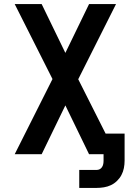

<svg xmlns="http://www.w3.org/2000/svg" viewBox="-20 -755 640 940"><path d="M368 165V77H453Q461 77 468 73.5Q475 70 479.5 63Q484 56 485.5 48Q487 40 487 32V0H416L300 -239L184 0H52L237 -368L52 -735H184L300 -496L416 -735H548L363 -367L497 -101H590V32Q590 50 586.5 68Q583 86 574.5 102Q566 118 552.5 131Q539 144 523 151.5Q507 159 489 162Q471 165 453 165Z"/></svg>

Font: Iosevka Custom Extended
Style: Bold
Weight: 700
Width: 7
Monospace: yes
Designer: Belleve Invis
Foundry: Belleve Invis
Version: Version 11.2.4; ttfautohint (v1.8.4)